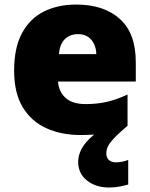

<svg xmlns="http://www.w3.org/2000/svg" viewBox="-20 -583 658 843"><path d="M446.8 90.8Q446.8 109.9 458.7 119.9Q470.7 129.9 487.8 129.9Q502.9 129.9 517.6 126.7Q532.2 123.5 543 119.1V227.1Q526.4 231.9 505.9 236.1Q485.4 240.2 458 240.2Q400.9 240.2 362.1 209.7Q323.2 179.2 323.2 127Q323.2 99.6 338.1 70.6Q353 41.5 393.1 7.8Q366.2 9.8 333 9.8Q249.5 9.8 183.6 -20Q117.7 -49.8 79.8 -112.3Q42 -174.8 42 -272.9Q42 -372.6 76.2 -436.8Q110.4 -501 171.9 -532Q233.4 -563 314.9 -563Q436 -563 506.1 -500Q576.2 -437 576.2 -310.1V-225.1H234.9Q237.3 -181.6 267.3 -153.8Q297.4 -126 356 -126Q407.7 -126 450.9 -136.2Q494.1 -146.5 540 -168V-30.8Q499.5 3.4 479.5 25.1Q459.5 46.9 453.1 61.5Q446.8 76.2 446.8 90.8ZM321.8 -433.1Q288.1 -433.1 265.4 -411.9Q242.7 -390.6 238.8 -345.2H402.8Q402.3 -381.8 381.6 -407.5Q360.8 -433.1 321.8 -433.1Z"/></svg>

Font: Open Sans ExtraBold
Style: Regular
Weight: 800
Designer: Monotype Design Team
Foundry: Monotype Imaging Inc.
Version: Version 3.003; ttfautohint (v1.8.4)